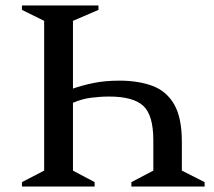

<svg xmlns="http://www.w3.org/2000/svg" viewBox="-20 -680 782 700"><path d="M339 -660V-644L246 -604V-357Q280 -369 321.5 -377.5Q363 -386 416 -386Q484 -386 535.5 -367Q587 -348 615 -299.5Q643 -251 643 -163V-58L726 -16V0H459V-16L539 -58V-169Q539 -260 502.5 -294Q466 -328 378 -328Q345 -328 311 -323.5Q277 -319 246 -305V-58L325 -16V0H60V-16L141 -58V-604L60 -644V-660Z"/></svg>

Font: Spectral Medium
Style: Regular
Weight: 500
Designer: Jean-Baptiste Levee
Foundry: Production Type
Version: Version 2.001